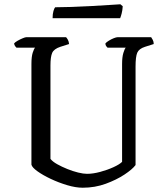

<svg xmlns="http://www.w3.org/2000/svg" viewBox="-20 -878 777 898"><path d="M367 0Q334 0 294 -12Q254 -24 217 -41.5Q180 -59 155 -77Q130 -95 127 -108V-578Q127 -613 133 -631.5Q139 -650 144 -655H57Q54 -658 50.5 -662.5Q47 -667 46 -675Q51 -681 62.5 -687.5Q74 -694 86 -699Q98 -704 103 -704H289Q293 -700 297.5 -692Q302 -684 303 -672L262 -659Q232 -649 224 -630.5Q216 -612 216 -572V-135Q226 -122 247.5 -110Q269 -98 295 -87.5Q321 -77 345.5 -71Q370 -65 387 -65Q415 -65 448.5 -74Q482 -83 510.5 -96Q539 -109 551 -121V-578Q551 -611 557 -630.5Q563 -650 568 -655H483Q480 -658 476.5 -662.5Q473 -667 473 -675Q478 -681 489.5 -688Q501 -695 512.5 -699.5Q524 -704 530 -704H687Q690 -700 694.5 -691.5Q699 -683 699 -672L658 -659Q630 -650 622 -631.5Q614 -613 614 -567V-106Q599 -86 562 -61.5Q525 -37 474.5 -18.5Q424 0 367 0ZM226 -793Q226 -813 230 -826.5Q234 -840 238 -844Q269 -844 313.5 -845.5Q358 -847 404 -849.5Q450 -852 488 -854.5Q526 -857 543 -858L554 -849Q553 -830 549 -815Q545 -800 542 -793Z"/></svg>

Font: Texturina Light
Style: Regular
Weight: 300
Designer: Guillermo Torres Carreño
Foundry: Omnibus-Type
Version: Version 1.002; ttfautohint (v1.8.3)